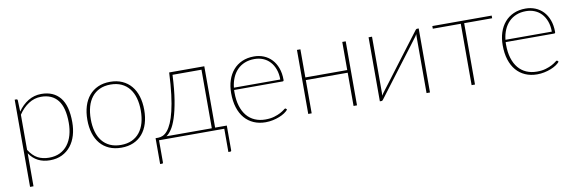

<svg xmlns="http://www.w3.org/2000/svg" viewBox="-50 -889 4364 1456"><g transform="rotate(-10 2132.0 -161.0)"><path d="M88 178.5V-493H100.5Q110 -493 110.5 -483L113.5 -397Q146.5 -445 192.2 -473Q238 -501 293.5 -501Q387 -501 437.8 -439Q488.5 -377 488.5 -249.5Q488.5 -195.5 474.8 -149Q461 -102.5 433.8 -68Q406.5 -33.5 366.2 -13.8Q326 6 273 6Q169 6 114.5 -75.5V178.5ZM288 -480Q236 -480 191.8 -451.2Q147.5 -422.5 114.5 -372.5V-102Q145 -54 182.5 -34.2Q220 -14.5 269 -14.5Q317.5 -14.5 353.5 -32.2Q389.5 -50 413.5 -81.5Q437.5 -113 449.5 -156Q461.5 -199 461.5 -249.5Q461.5 -367 417 -423.5Q372.5 -480 288 -480Z M823 -501Q875.5 -501 916.2 -482.8Q957 -464.5 985 -431.2Q1013 -398 1027.5 -351Q1042 -304 1042 -246.5Q1042 -189 1027.5 -142.2Q1013 -95.5 985 -62.5Q957 -29.5 916.2 -11.8Q875.5 6 823 6Q770.5 6 729.8 -11.8Q689 -29.5 661 -62.5Q633 -95.5 618.5 -142.2Q604 -189 604 -246.5Q604 -304 618.5 -351Q633 -398 661 -431.2Q689 -464.5 729.8 -482.8Q770.5 -501 823 -501ZM823 -15Q871 -15 907 -31.5Q943 -48 967.2 -78.5Q991.5 -109 1003.5 -151.5Q1015.5 -194 1015.5 -246.5Q1015.5 -299 1003.5 -342Q991.5 -385 967.2 -415.8Q943 -446.5 907 -463.2Q871 -480 823 -480Q775 -480 739 -463.2Q703 -446.5 678.8 -415.8Q654.5 -385 642.5 -342Q630.5 -299 630.5 -246.5Q630.5 -194 642.5 -151.5Q654.5 -109 678.8 -78.5Q703 -48 739 -31.5Q775 -15 823 -15Z M1548 -493V-20.5H1638V169.5Q1638 179 1629 179H1615V0H1112.5V171.5Q1112.5 174.5 1110.8 176.8Q1109 179 1105 179H1089.5V-20H1110.5Q1128.5 -20 1146.5 -28.2Q1164.5 -36.5 1181.8 -57Q1199 -77.5 1214.2 -112.2Q1229.5 -147 1242.2 -199.5Q1255 -252 1264 -324.5Q1273 -397 1277.5 -493ZM1299.5 -471Q1294 -356 1280.8 -276Q1267.5 -196 1250 -143.2Q1232.5 -90.5 1212.5 -61.5Q1192.5 -32.5 1173 -20H1522.5V-471Z M1931 -501Q1971 -501 2005.8 -487Q2040.5 -473 2066.5 -445.8Q2092.5 -418.5 2107.2 -378.5Q2122 -338.5 2122 -287Q2122 -276.5 2113 -276.5H1739.5Q1739 -271.5 1739 -266.5Q1739 -261.5 1739 -256.5Q1739 -197.5 1753 -152.5Q1767 -107.5 1792.5 -77Q1818 -46.5 1854.2 -30.8Q1890.5 -15 1935 -15Q1974.5 -15 2003.5 -23.8Q2032.5 -32.5 2052 -43Q2071.5 -53.5 2082.2 -62.2Q2093 -71 2096 -71Q2100 -71 2102.5 -68L2109 -60.5Q2099 -48 2081 -36Q2063 -24 2039.8 -14.8Q2016.5 -5.5 1989.2 0.2Q1962 6 1933.5 6Q1883 6 1842.2 -11.8Q1801.5 -29.5 1772.8 -63Q1744 -96.5 1728.5 -145.2Q1713 -194 1713 -256.5Q1713 -310.5 1727.8 -355.2Q1742.5 -400 1770.5 -432.5Q1798.5 -465 1839 -483Q1879.5 -501 1931 -501ZM1931.5 -481Q1889.5 -481 1856.2 -467.5Q1823 -454 1799 -429.5Q1775 -405 1760.2 -370.5Q1745.5 -336 1741 -294H2098Q2098 -338.5 2085.2 -373.2Q2072.5 -408 2050.2 -432Q2028 -456 1997.5 -468.5Q1967 -481 1931.5 -481Z M2637 -493V0H2610.5V-256H2288V0H2261.5V-493H2288V-276.5H2610.5V-493Z M2813 0V-493H2839.5V-62.5Q2839.5 -50 2838 -39Q2841 -44 2843.8 -48.2Q2846.5 -52.5 2849 -56Q2849.5 -57 2864 -76Q2878.5 -95 2901.5 -125.2Q2924.5 -155.5 2953.5 -194.2Q2982.5 -233 3013 -273Q3084.5 -367 3174.5 -486Q3176.5 -488.5 3179.5 -490.8Q3182.5 -493 3185 -493H3199V0H3172.5V-430.5Q3172.5 -436 3172.8 -442Q3173 -448 3173.5 -454Q3168.5 -444 3163 -437Q3162 -436 3147.8 -417Q3133.5 -398 3110.5 -367.5Q3087.5 -337 3058.2 -298.5Q3029 -260 2998.5 -220Q2927 -126 2837.5 -7Q2835.5 -4.5 2832.8 -2.2Q2830 0 2827 0Z M3304 -493H3761V-472.5H3545.5V0H3519.5V-472.5H3304Z M4022 -501Q4062 -501 4096.8 -487Q4131.5 -473 4157.5 -445.8Q4183.5 -418.5 4198.2 -378.5Q4213 -338.5 4213 -287Q4213 -276.5 4204 -276.5H3830.5Q3830 -271.5 3830 -266.5Q3830 -261.5 3830 -256.5Q3830 -197.5 3844 -152.5Q3858 -107.5 3883.5 -77Q3909 -46.5 3945.2 -30.8Q3981.5 -15 4026 -15Q4065.5 -15 4094.5 -23.8Q4123.5 -32.5 4143 -43Q4162.5 -53.5 4173.2 -62.2Q4184 -71 4187 -71Q4191 -71 4193.5 -68L4200 -60.5Q4190 -48 4172 -36Q4154 -24 4130.8 -14.8Q4107.5 -5.5 4080.2 0.2Q4053 6 4024.5 6Q3974 6 3933.2 -11.8Q3892.5 -29.5 3863.8 -63Q3835 -96.5 3819.5 -145.2Q3804 -194 3804 -256.5Q3804 -310.5 3818.8 -355.2Q3833.5 -400 3861.5 -432.5Q3889.5 -465 3930 -483Q3970.5 -501 4022 -501ZM4022.5 -481Q3980.5 -481 3947.2 -467.5Q3914 -454 3890 -429.5Q3866 -405 3851.2 -370.5Q3836.5 -336 3832 -294H4189Q4189 -338.5 4176.2 -373.2Q4163.5 -408 4141.2 -432Q4119 -456 4088.5 -468.5Q4058 -481 4022.5 -481Z"/></g></svg>

Font: Lato Thin
Style: Regular
Weight: 200
Designer: Lukasz Dziedzic
Foundry: tyPoland Lukasz Dziedzic
Version: Version 2.007; 2014-02-27